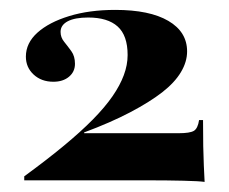

<svg xmlns="http://www.w3.org/2000/svg" viewBox="-20 -716 463 388"><path d="M393.5 -348.4Q383.1 -350 350.8 -350.8Q318.5 -351.6 275.8 -351.6H29V-359.7Q74.2 -392.7 108.9 -421.4Q143.5 -450 167.7 -474.6Q191.9 -499.2 207.3 -521.4Q222.6 -543.5 230.2 -564.1Q237.9 -584.7 237.9 -604.8Q237.9 -644.4 217.7 -662.5Q197.6 -680.6 158.1 -680.6Q131.5 -680.6 116.9 -673Q102.4 -665.3 102.4 -651.6Q102.4 -640.3 109.7 -631.5Q116.9 -622.6 124.2 -612.5Q131.5 -602.4 131.5 -587.1Q131.5 -571 119.4 -560.9Q107.3 -550.8 87.9 -550.8Q63.7 -550.8 48 -565.3Q32.3 -579.8 32.3 -601.6Q32.3 -629 55.6 -650Q79 -671 119.8 -683.5Q160.5 -696 212.9 -696Q282.3 -696 320.2 -673.8Q358.1 -651.6 358.1 -612.1Q358.1 -591.1 345.6 -570.2Q333.1 -549.2 307.7 -529.4Q282.3 -509.7 243.1 -489.1Q204 -468.5 150 -448.4V-446.8H341.1Q363.7 -446.8 371.8 -451.6Q379.8 -456.5 382.3 -473.4H390.3Q390.3 -442.7 390.7 -420.6Q391.1 -398.4 391.9 -381.5Q392.7 -364.5 393.5 -348.4Z"/></svg>

Font: Playfair 144pt SemiExpanded ExtraBold
Style: Regular
Weight: 800
Width: 6
Designer: Claus Eggers Sørensen
Foundry: Claus Eggers Sørensen
Version: Version 2.203